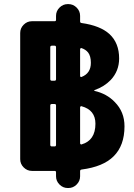

<svg xmlns="http://www.w3.org/2000/svg" viewBox="-20 -859 659 942"><path d="M373 -753.9Q373 -747.1 379.9 -746.1Q471.7 -733.4 517.6 -691.4Q564.5 -647.5 564.5 -572.3Q564.5 -510.7 523.4 -466.8Q490.2 -432.6 443.4 -417Q442.4 -417 442.4 -415.5Q442.4 -414.1 443.4 -413.1Q503.9 -399.4 543 -358.4Q590.8 -310.5 590.8 -239.3Q590.8 -144.5 537.1 -91.8Q486.3 -41 380.9 -27.3Q373 -26.4 373 -19.5V5.9Q373 29.3 356 46.4Q338.9 63.5 315.4 63.5H312.5Q289.1 63.5 272 46.4Q254.9 29.3 254.9 5.9V-13.7Q254.9 -20.5 248 -20.5H136.7Q113.3 -20.5 96.2 -37.6Q79.1 -54.7 79.1 -78.1V-697.3Q79.1 -720.7 96.2 -737.8Q113.3 -754.9 136.7 -754.9H248Q254.9 -754.9 254.9 -761.7V-781.2Q254.9 -804.7 272 -821.8Q289.1 -838.9 312.5 -838.9H315.4Q338.9 -838.9 356 -821.8Q373 -804.7 373 -781.2ZM379.9 -337.9Q377.9 -338.9 375.5 -336.9Q373 -335 373 -332V-156.2Q373 -153.3 375.5 -151.4Q377.9 -149.4 379.9 -150.4Q448.2 -169.9 448.2 -252Q448.2 -319.3 379.9 -337.9ZM379.9 -623Q377.9 -624 375.5 -622.1Q373 -620.1 373 -617.2V-486.3Q373 -483.4 375.5 -481.9Q377.9 -480.5 379.9 -481.4Q425.8 -499 425.8 -550.8Q425.8 -584 412.1 -601.6Q400.4 -616.2 379.9 -623ZM254.9 -627Q254.9 -634.8 248 -634.8H234.4Q226.6 -634.8 226.6 -627V-470.7Q226.6 -462.9 234.4 -462.9H248Q254.9 -462.9 254.9 -470.7ZM248 -140.6Q254.9 -140.6 254.9 -148.4V-341.8Q254.9 -348.6 248 -348.6H234.4Q226.6 -348.6 226.6 -341.8V-148.4Q226.6 -140.6 234.4 -140.6Z"/></svg>

Font: Gen Jyuu Gothic Bold
Style: Bold
Weight: 700
Designer: [Source Han Sans]
Ryoko NISHIZUKA  (kana & ideographs); Paul D. Hunt (Latin, Greek & Cyrillic); Wenlong ZHANG  (bopomofo
Version: Version 1.002.20150607